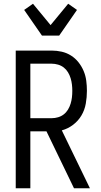

<svg xmlns="http://www.w3.org/2000/svg" viewBox="-20 -1005 540 1025"><path d="M375 0 228 -304H142V0H64V-735H256Q283 -735 309.5 -729Q336 -723 359 -708.5Q382 -694 399 -672.5Q416 -651 426.5 -626Q437 -601 440.5 -574Q444 -547 444 -520Q444 -486 438 -452Q432 -418 415 -389Q398 -360 370.5 -339Q343 -318 310 -309L460 0ZM256 -374Q273 -374 290 -379Q307 -384 320.5 -394.5Q334 -405 343 -420Q352 -435 357 -451.5Q362 -468 364 -485Q366 -502 366 -520Q366 -537 364 -554Q362 -571 357 -587.5Q352 -604 343 -619Q334 -634 320.5 -644.5Q307 -655 290 -660Q273 -665 256 -665H142V-374ZM204 -815 109 -952 156 -985 250 -871 344 -985 391 -952 296 -815Z"/></svg>

Font: Iosevka Fixed
Style: Regular
Weight: 400
Monospace: yes
Designer: Belleve Invis
Foundry: Belleve Invis
Version: Version 33.2.4